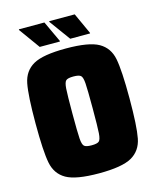

<svg xmlns="http://www.w3.org/2000/svg" viewBox="-127 -951 856 1046"><g transform="rotate(-15 301.0 -427.5)"><path d="M36 -344Q36 -501 49 -567.5Q62 -634 116.5 -665Q171 -696 301 -696Q431 -696 485.5 -665Q540 -634 553 -567.5Q566 -501 566 -344Q566 -187 553 -120.5Q540 -54 485.5 -23Q431 8 301 8Q171 8 116.5 -23Q62 -54 49 -120.5Q36 -187 36 -344ZM358 -344Q358 -449 355.5 -484.5Q353 -520 342.5 -529Q332 -538 301 -538Q270 -538 259.5 -529Q249 -520 246.5 -485Q244 -450 244 -344Q244 -238 246.5 -203Q249 -168 259.5 -159Q270 -150 301 -150Q332 -150 342.5 -159Q353 -168 355.5 -203.5Q358 -239 358 -344ZM280 -741H166L81 -859V-863H225L280 -745ZM450 -741H338L252 -859V-863H396L450 -745Z"/></g></svg>

Font: Saira Semi Condensed Black
Style: Regular
Weight: 900
Width: 4
Designer: Hector Gatti with collaboration of the Omnibus-Type team
Foundry: Omnibus-Type
Version: Version 1.001; ttfautohint (v1.8)